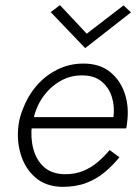

<svg xmlns="http://www.w3.org/2000/svg" viewBox="-20 -717 535 746"><path d="M83 -218H470Q472 -224 472.5 -230Q473 -236 474 -242Q482 -303 464.5 -354.5Q447 -406 407 -438Q367 -470 304 -470Q249 -470 201.5 -446Q154 -422 120 -381.5Q86 -341 68 -291Q62 -276 58 -261.5Q54 -247 52 -231Q44 -171 61 -116Q78 -61 118.5 -26.5Q159 8 222 9Q276 9 316 -6.5Q356 -22 387.5 -48.5Q419 -75 444 -106L406 -134Q386 -110 360.5 -88Q335 -66 303.5 -53Q272 -40 232 -40Q181 -41 151 -68Q121 -95 109.5 -138.5Q98 -182 104 -231L109 -249Q118 -298 145 -337.5Q172 -377 212.5 -401Q253 -425 300 -424Q346 -424 374.5 -400.5Q403 -377 414.5 -340.5Q426 -304 421 -262H90ZM317 -586 213 -697 177 -670 311 -530 489 -669 460 -696Z"/></svg>

Font: Jost Light
Style: Italic
Weight: 300
Italic angle: -5°
Version: Version 3.710